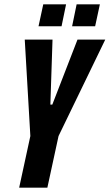

<svg xmlns="http://www.w3.org/2000/svg" viewBox="-20 -872 509 892"><path d="M69 0 121 -240 95 -688H224L214 -386H223L340 -688H469L252 -240L200 0ZM315 -750 336 -852H444L422 -750ZM159 -750 181 -852H287L266 -750Z"/></svg>

Font: Saira ExtraCondensed ExtraBold
Style: Italic
Weight: 800
Width: 2
Italic angle: -12°
Designer: Hector Gatti with collaboration of the Omnibus-Type team
Foundry: Omnibus-Type
Version: Version 1.101